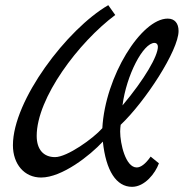

<svg xmlns="http://www.w3.org/2000/svg" viewBox="-20 -684 741 743"><path d="M563 -78C542 -48 524 -36 509 -36C466 -36 445 -128 445 -175C445 -185 446 -193 447 -201C542 -291 671 -489 671 -564C671 -594 656 -612 629 -612C527 -612 387 -389 376 -188C341 -148 240 -76 193 -76C148 -76 122 -106 122 -158C122 -305 284 -520 426 -626L399 -664C240 -572 30 -296 30 -122C30 -49 74 3 139 3C220 3 328 -82 378 -136C390 -23 430 39 491 39C540 39 581 -13 595 -52ZM578 -518C586 -518 591 -512 591 -503C591 -467 539 -377 454 -276C469 -393 534 -518 578 -518Z"/></svg>

Font: Marck Script
Style: Regular
Weight: 400
Designer: Denis Masharov, Marck Fogel
Foundry: Denis Masharov
Version: Version 1.002